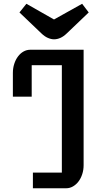

<svg xmlns="http://www.w3.org/2000/svg" viewBox="-20 -1006 578 1026"><path d="M155.8 -83.5H310.5V-657.7H149.4V-489.3H48.8V-616.2Q48.8 -642.1 56.2 -664.8Q63.5 -687.5 76.2 -704.3Q88.9 -721.2 105.7 -730.7Q122.6 -740.2 142.1 -740.2H426.8V-123Q426.8 -97.7 419.4 -75.2Q412.1 -52.7 399.4 -36.1Q386.7 -19.5 369.9 -9.8Q353 0 334 0H155.8ZM268.6 -795.9Q253.4 -795.9 235.8 -803.5Q218.3 -811 200.7 -828.1L84 -939.5L121.1 -985.8L268.6 -901.9Q305.2 -921.9 343.3 -943.6Q381.3 -965.3 418.9 -985.8L454.1 -939.5L337.4 -828.1Q319.8 -811 302.7 -803.5Q285.6 -795.9 268.6 -795.9Z"/></svg>

Font: Atomic Age
Style: Regular
Weight: 400
Designer: James Grieshaber
Foundry: James Grieshaber
Version: Version 1.008; ttfautohint (v1.4.1) -l 6 -r 46 -G 0 -x 0 -H 